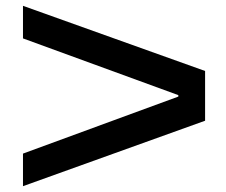

<svg xmlns="http://www.w3.org/2000/svg" viewBox="-20 -805 777 660"><path d="M59 -277 593 -473V-478L59 -673V-785L685 -561V-390L59 -165Z"/></svg>

Font: Matangi
Style: Bold
Weight: 700
Designer: Prashant Pant
Foundry: The Graphic Ant
Version: Version 3.002